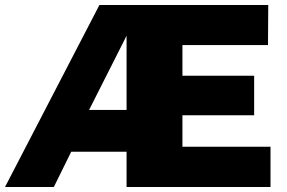

<svg xmlns="http://www.w3.org/2000/svg" viewBox="-20 -743 1140 763"><path d="M0 0 375 -723H1046L1045 -564H705V-442H990V-285H705V-160H1055V0H483V-140H263L194 0ZM334 -306H483V-601Z"/></svg>

Font: Public Sans Thin Black
Style: Regular
Weight: 900
Version: Version 2.001